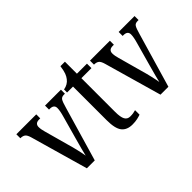

<svg xmlns="http://www.w3.org/2000/svg" viewBox="-86 -1020 1392 1392"><g transform="rotate(-45 609.5 -324.5)"><path d="M66 -442Q57 -474 43.5 -484.5Q30 -495 5 -495V-536H209V-495H198Q176 -495 166 -485.5Q156 -476 156 -459Q156 -446 158.5 -432.5Q161 -419 165 -405L216 -220Q227 -183 237 -140Q247 -97 251 -71Q256 -91 265 -127.5Q274 -164 287 -208L336 -384Q350 -432 350 -460Q350 -495 307 -495H299V-536H462V-495H451Q428 -495 418 -479.5Q408 -464 395 -417L273 0H192Z M651 10Q595 10 567.5 -24.5Q540 -59 540 -145V-490H479V-521Q523 -529 546 -560Q558 -575 566 -596Q574 -617 580 -659H626V-536H729V-490H626V-144Q626 -90 639 -66.5Q652 -43 681 -43Q698 -43 711 -45Q724 -47 737 -51V-5Q724 0 702 5Q680 10 651 10Z M821 -442Q812 -474 798.5 -484.5Q785 -495 760 -495V-536H964V-495H953Q931 -495 921 -485.5Q911 -476 911 -459Q911 -446 913.5 -432.5Q916 -419 920 -405L971 -220Q982 -183 992 -140Q1002 -97 1006 -71Q1011 -91 1020 -127.5Q1029 -164 1042 -208L1091 -384Q1105 -432 1105 -460Q1105 -495 1062 -495H1054V-536H1217V-495H1206Q1183 -495 1173 -479.5Q1163 -464 1150 -417L1028 0H947Z"/></g></svg>

Font: Noto Serif Ethiopic ExtraCondensed
Style: Regular
Weight: 400
Width: 2
Designer: Monotype Design Team
Foundry: Monotype Imaging Inc.
Version: Version 2.102; ttfautohint (v1.8.4.7-5d5b)